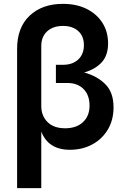

<svg xmlns="http://www.w3.org/2000/svg" viewBox="-20 -757 645 981"><path d="M67.4 204.1V-507.3Q67.4 -616.7 131.6 -677Q195.8 -737.3 301.3 -737.3Q370.6 -737.3 422.4 -711.7Q474.1 -686 503.2 -640.6Q532.2 -595.2 532.2 -535.6Q532.2 -474.1 499.8 -438.7Q467.3 -403.3 410.2 -386.7Q476.1 -368.7 518.1 -326.9Q560.1 -285.2 560.1 -208.5Q560.1 -144 531 -95.2Q502 -46.4 451.4 -19Q400.9 8.3 336.9 8.3Q227.5 8.3 190.9 -84.5V204.1ZM313 -101.6Q370.1 -101.6 403.8 -132.8Q437.5 -164.1 437.5 -217.3Q437.5 -271 407 -302Q376.5 -333 324.2 -333H265.6V-425.8H300.8Q350.6 -425.8 379.6 -452.9Q408.7 -480 408.7 -526.4Q408.7 -571.8 379.9 -598.1Q351.1 -624.5 301.8 -624.5Q251 -624.5 220.9 -596.9Q190.9 -569.3 190.9 -522V-214.8Q190.9 -165.5 222.7 -133.5Q254.4 -101.6 313 -101.6Z"/></svg>

Font: Inter SemiBold
Style: Regular
Weight: 600
Designer: Rasmus Andersson
Foundry: rsms
Version: Version 4.001;git-9221beed3